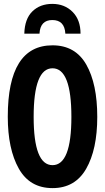

<svg xmlns="http://www.w3.org/2000/svg" viewBox="-20 -959 540 987"><path d="M249 -939Q186 -939 146.5 -900.5Q107 -862 105 -786H183Q187 -856 249 -856Q312 -856 316 -786H394Q394 -857 353 -898Q312 -939 249 -939ZM480 -358Q480 -528 423.5 -627Q367 -726 250 -726Q20 -726 20 -359Q20 -193 76.5 -92.5Q133 8 250 8Q366 8 423 -91.5Q480 -191 480 -358ZM153 -358Q153 -608 250 -608Q347 -608 347 -358Q347 -110 250 -110Q153 -110 153 -358Z"/></svg>

Font: Noto Sans Mono UI Condensed
Style: Bold
Weight: 700
Width: 3
Designer: Monotype Design team
Foundry: Monotype Imaging Inc.
Version: 1.000